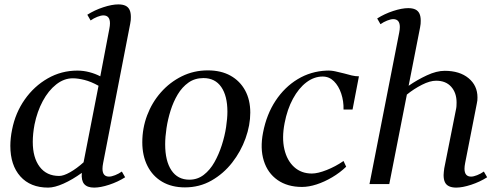

<svg xmlns="http://www.w3.org/2000/svg" viewBox="-20 -837 2261 873"><path d="M199 16Q118 16 72.5 -35Q27 -86 27 -174Q27 -191 29 -210Q31 -229 35 -248Q50 -324 92.5 -384.5Q135 -445 197 -480.5Q259 -516 332 -516Q359 -516 386 -509Q413 -502 436 -490L477 -705Q480 -720 480 -731Q480 -767 450 -767Q439 -767 422.5 -760.5Q406 -754 392 -744L377 -770Q410 -791 449.5 -804Q489 -817 518 -817Q538 -817 550.5 -811Q563 -805 569 -792.5Q575 -780 575 -760Q575 -753 574.5 -745.5Q574 -738 572 -729L449 -96Q446 -81 446 -70Q446 -34 476 -34Q487 -34 503.5 -40.5Q520 -47 534 -57L549 -31Q516 -10 476.5 3Q437 16 408 16Q377 16 363 0Q349 -16 352 -51Q309 -20 268.5 -2Q228 16 199 16ZM137 -271Q133 -250 131 -230Q129 -210 129 -192Q129 -120 160.5 -78.5Q192 -37 249 -37Q269 -37 299 -54Q329 -71 360 -99L428 -447Q394 -466 364 -473.5Q334 -481 311 -481Q271 -481 235.5 -453Q200 -425 174.5 -377.5Q149 -330 137 -271Z M821 15Q761 15 717.5 -10.5Q674 -36 650.5 -82.5Q627 -129 627 -190Q627 -254 649 -312.5Q671 -371 711.5 -417Q752 -463 806.5 -490Q861 -517 925 -517Q985 -517 1028 -493Q1071 -469 1094.5 -426Q1118 -383 1118 -325Q1118 -268 1096.5 -208Q1075 -148 1035.5 -97.5Q996 -47 941.5 -16Q887 15 821 15ZM841 -20Q878 -20 906.5 -42Q935 -64 955 -99.5Q975 -135 988.5 -177Q1002 -219 1008 -259Q1014 -299 1014 -329Q1014 -401 986 -441.5Q958 -482 905 -482Q866 -482 837 -461.5Q808 -441 788 -407.5Q768 -374 755.5 -334Q743 -294 737 -254Q731 -214 731 -181Q731 -105 759.5 -62.5Q788 -20 841 -20Z M1353 13Q1287 13 1242 -18.5Q1197 -50 1179.5 -106Q1162 -162 1176 -234Q1192 -317 1233 -379Q1274 -441 1333.5 -477Q1393 -513 1465 -516Q1485 -517 1505 -512.5Q1525 -508 1545 -503Q1562 -498 1579 -494Q1596 -490 1612 -490L1583 -339H1542Q1543 -377 1531.5 -411.5Q1520 -446 1498.5 -467.5Q1477 -489 1447 -489Q1408 -489 1373 -462.5Q1338 -436 1312 -388Q1286 -340 1274 -277Q1261 -210 1273 -158.5Q1285 -107 1317.5 -77.5Q1350 -48 1398 -48Q1425 -48 1465.5 -64Q1506 -80 1542 -105L1554 -79Q1526 -52 1490.5 -31Q1455 -10 1419.5 1.5Q1384 13 1353 13Z M2054 16Q2035 16 2022 10Q2009 4 2003 -8.5Q1997 -21 1997 -41Q1997 -48 1998 -55.5Q1999 -63 2000 -72L2053 -338Q2055 -346 2055.5 -354.5Q2056 -363 2056 -371Q2056 -415 2031.5 -442.5Q2007 -470 1963 -470Q1935 -470 1898.5 -451.5Q1862 -433 1830 -407L1750 0H1660L1795 -688Q1798 -703 1798 -714Q1798 -750 1768 -750Q1757 -750 1740.5 -743.5Q1724 -737 1710 -727L1695 -753Q1728 -774 1767.5 -787Q1807 -800 1836 -800Q1856 -800 1868.5 -794Q1881 -788 1887 -775.5Q1893 -763 1893 -743Q1893 -736 1892.5 -728.5Q1892 -721 1890 -712L1838 -447Q1877 -474 1921 -494.5Q1965 -515 2002 -515Q2070 -515 2110.5 -481.5Q2151 -448 2151 -394Q2151 -387 2150.5 -380.5Q2150 -374 2148 -366L2095 -96Q2092 -81 2092 -70Q2092 -34 2122 -34Q2133 -34 2149.5 -40.5Q2166 -47 2180 -57L2195 -31Q2162 -10 2122.5 3Q2083 16 2054 16Z"/></svg>

Font: Wittgenstein
Style: Italic
Weight: 400
Italic angle: -11°
Designer: Jörg Drees
Foundry: Jörg Drees
Version: Version 1.500